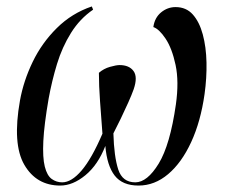

<svg xmlns="http://www.w3.org/2000/svg" viewBox="-20 -566 700 596"><path d="M167 10Q93 10 55.5 -54.5Q18 -119 42 -254Q53 -315 81.5 -374Q110 -433 156.5 -479Q203 -525 265 -546L269 -536Q228 -508 200.5 -464Q173 -420 157 -367.5Q141 -315 131 -260Q117 -179 114.5 -128Q112 -77 119 -49Q126 -21 140.5 -10.5Q155 0 173 0Q202 0 233.5 -37Q265 -74 298 -151Q294 -204 290.5 -252Q287 -300 287 -340Q302 -353 321.5 -358.5Q341 -364 351 -364Q381 -364 394.5 -345.5Q408 -327 395 -289Q389 -272 378 -247.5Q367 -223 355 -198Q343 -173 332 -152Q334 -80 347 -40Q360 0 400 0Q437 0 472.5 -58Q508 -116 526 -242Q536 -313 525 -364.5Q514 -416 494 -446Q474 -476 456 -482Q460 -511 480 -527.5Q500 -544 525 -544Q558 -544 578.5 -521Q599 -498 609.5 -459Q620 -420 621 -372Q622 -324 615 -274Q603 -189 573.5 -125Q544 -61 502 -25.5Q460 10 410 10Q360 10 336 -21Q312 -52 307 -113Q284 -54 245 -22Q206 10 167 10Z"/></svg>

Font: Noto Serif Display ExtraCondensed
Style: Italic
Weight: 400
Width: 2
Italic angle: -12°
Designer: Monotype Design Team
Foundry: Monotype Imaging Inc.
Version: Version 2.009